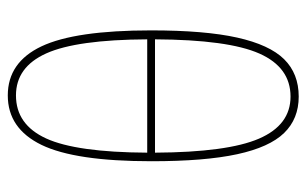

<svg xmlns="http://www.w3.org/2000/svg" viewBox="-167 -610 787 493"><g transform="rotate(-90 226.5 -363.5)"><path d="M395 -369Q395 -231 376.5 -148Q358 -65 321 -27.5Q284 10 225 10Q168 10 131.5 -27.5Q95 -65 77 -148Q59 -231 59 -368Q59 -564 101 -650.5Q143 -737 228 -737Q313 -737 354 -650.5Q395 -564 395 -369ZM81 -379H372Q371 -560 336 -638Q301 -716 228 -716Q153 -716 117.5 -638.5Q82 -561 81 -379ZM372 -359H81Q82 -173 117 -92Q152 -11 225 -11Q300 -11 335.5 -91Q371 -171 372 -359Z"/></g></svg>

Font: Fira Sans Extra Condensed Thin
Style: Regular
Weight: 250
Width: 1
Designer: Carrois Corporate & Edenspiekermann AG
Foundry: Carrois Corporate GbR & Edenspiekermann AG
Version: Version 4.203